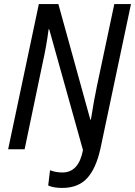

<svg xmlns="http://www.w3.org/2000/svg" viewBox="-20 -734 664 944"><path d="M217 178 226 103Q254 114 287 114Q367 114 388 4L222 -590H219Q209 -510 189 -421L101 0H20L171 -714H267L424 -146H427Q442 -242 456 -308L542 -714H624L474 -4Q452 95 408 142.5Q364 190 286 190Q243 190 217 178Z"/></svg>

Font: Noto Sans UI Narrow
Style: Italic
Weight: 400
Width: 4
Italic angle: -12°
Designer: Monotype Design Team
Foundry: Monotype Imaging Inc.
Version: Version 1.001